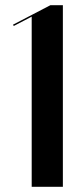

<svg xmlns="http://www.w3.org/2000/svg" viewBox="-20 -719 322 739"><path d="M102 0V-655L33 -619L30 -624L174 -699H222V0Z"/></svg>

Font: Moniqa Black
Style: Regular
Weight: 900
Designer: Rajesh Rajput
Foundry: Rajesh Rajput
Version: Version 1.000